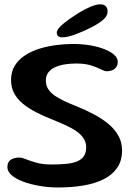

<svg xmlns="http://www.w3.org/2000/svg" viewBox="-20 -824 615 869"><path d="M243.5 24.5Q199 24.5 157.8 17.2Q116.5 10 84 -2.2Q51.5 -14.5 32.5 -31.2Q13.5 -48 13.5 -67.5Q13.5 -84 21 -93.5Q28.5 -103 41.5 -107Q54.5 -111 69 -111Q78.5 -111 97.8 -103.2Q117 -95.5 145.5 -87.5Q174 -79.5 211.5 -79.5Q251 -79.5 280.8 -82.5Q310.5 -85.5 330.5 -94.2Q350.5 -103 360.2 -118.2Q370 -133.5 370 -157.5Q370 -180 358.5 -197.5Q347 -215 326.5 -229.5Q306 -244 278.2 -256.8Q250.5 -269.5 218 -282.5Q178.5 -298 144.2 -315.5Q110 -333 84.2 -354Q58.5 -375 44.2 -401.5Q30 -428 30 -462Q30 -500 47.5 -527.8Q65 -555.5 94.8 -574.5Q124.5 -593.5 161.2 -604.5Q198 -615.5 236.5 -620.2Q275 -625 309 -625Q351.5 -625 388.2 -618.8Q425 -612.5 453.2 -601.2Q481.5 -590 497.2 -575.5Q513 -561 513 -544.5Q513 -530 506 -520.2Q499 -510.5 488 -506Q477 -501.5 463.5 -501.5Q454 -501.5 436.8 -510.2Q419.5 -519 392.5 -527.8Q365.5 -536.5 325.5 -536.5Q300.5 -536.5 276 -533Q251.5 -529.5 231.5 -520.8Q211.5 -512 199.5 -497.2Q187.5 -482.5 187.5 -459.5Q187.5 -437.5 198.2 -420.8Q209 -404 228.2 -390.8Q247.5 -377.5 273.5 -365.5Q299.5 -353.5 330 -341.5Q370.5 -325 407 -305.5Q443.5 -286 471.8 -262.2Q500 -238.5 516.2 -209Q532.5 -179.5 532.5 -143Q532.5 -96.5 510.2 -64.2Q488 -32 448.5 -12.5Q409 7 356.5 15.8Q304 24.5 243.5 24.5ZM262 -655Q251 -655 244 -660Q237 -665 237 -676.5Q237 -691.5 264.5 -714.8Q292 -738 333.5 -764Q360.5 -781 388.2 -792.8Q416 -804.5 433.5 -804.5Q449 -804.5 458 -796.5Q467 -788.5 467 -772Q467 -752.5 448.2 -735.8Q429.5 -719 396 -701.5Q360.5 -683 323 -669Q285.5 -655 262 -655Z"/></svg>

Font: Gluten
Style: Regular
Weight: 400
Designer: Tyler Finck
Foundry: Etcetera Type Company
Version: Version 1.300